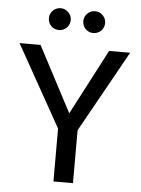

<svg xmlns="http://www.w3.org/2000/svg" viewBox="-56 -857 663 901"><g transform="rotate(5 275.5 -406.5)"><path d="M15 -633 230 -249V0H322V-249L536 -633H437L276 -325L114 -633H15ZM142 -762C142 -732 164 -710 194 -710C221 -710 245 -732 245 -762C245 -789 221 -813 194 -813C164 -813 142 -789 142 -762ZM304 -762C304 -732 327 -710 355 -710C384 -710 407 -732 407 -762C407 -789 384 -813 355 -813C327 -813 304 -789 304 -762Z"/></g></svg>

Font: Tajawal Medium
Style: Regular
Weight: 500
Designer: Boutros Fonts
Foundry: Created by Boutros International 2017
Version: Version 1.700